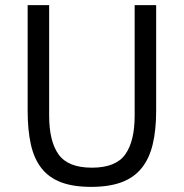

<svg xmlns="http://www.w3.org/2000/svg" viewBox="-20 -718 718 750"><path d="M172 -698V-266Q172 -166 209 -114.5Q246 -63 339 -63Q432 -63 469 -114.5Q506 -166 506 -266V-698H590V-286Q590 -210 576.5 -154Q563 -98 533 -61Q503 -24 454.5 -6Q406 12 336 12Q266 12 218.5 -6Q171 -24 142 -61Q113 -98 100.5 -154Q88 -210 88 -286V-698Z"/></svg>

Font: IBM Plex Sans Devanagari
Style: Regular
Weight: 400
Designer: Mike Abbink, Paul van der Laan, Pieter van Rosmalen, Erin McLaughlin
Foundry: Bold Monday
Version: Version 1.1